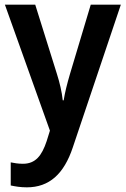

<svg xmlns="http://www.w3.org/2000/svg" viewBox="-20 -563 539 823"><path d="M1 -543 194 -3 180 42C159 105 132 139 78 139C59 139 40 136 26 133V232C45 236 67 240 95 240C191 240 254 183 292 69L498 -543H369L280 -246C268 -205 258 -166 253 -133H249C245 -170 236 -208 224 -246L131 -543Z"/></svg>

Font: Noto Sans Arabic SemCond SemBd
Style: Regular
Weight: 600
Width: 4
Designer: Monotype Design Team, Nadine Chahine, Nizar Qandah and Khaled Hosny
Foundry: Monotype Imaging Inc.
Version: Version 2.012